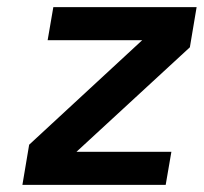

<svg xmlns="http://www.w3.org/2000/svg" viewBox="-20 -520 573 540"><path d="M130 -500H533L514 -387L195 -93H462L446 0H43L62 -113L380 -407H114Z"/></svg>

Font: Overused Grotesk SemiBold
Style: Italic
Weight: 600
Italic angle: -10°
Version: Version 0.003